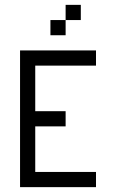

<svg xmlns="http://www.w3.org/2000/svg" viewBox="-20 -770 478 790"><path d="M62.5 -562.5H375V-500H125V-312.5H250V-250H125V-62.5H375V0H62.5ZM187.5 -687.5H250V-625H187.5ZM250 -750H312.5V-687.5H250Z"/></svg>

Font: Pixel Operator
Style: Regular
Weight: 400
Designer: Jayvee Enaguas (HarvettFox96)
Version: 2016.04.25